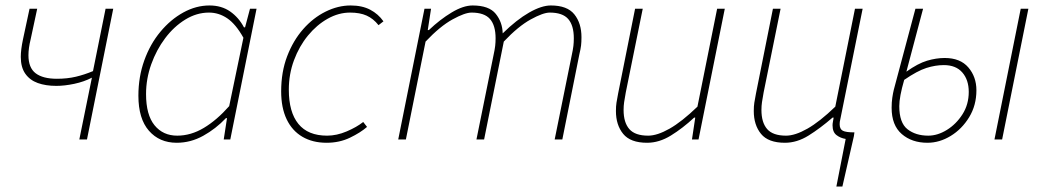

<svg xmlns="http://www.w3.org/2000/svg" viewBox="-20 -510 3826 702"><path d="M270 0 316 -226Q287 -211 251.5 -203.5Q216 -196 186 -196Q147 -196 118 -206.5Q89 -217 72.5 -240.5Q56 -264 56 -302Q56 -328 64 -366L88 -478H116L92 -366Q88 -350 86 -335.5Q84 -321 84 -308Q84 -262 110.5 -242Q137 -222 188 -222Q226 -222 257.5 -229.5Q289 -237 320 -250L366 -478H394L298 0Z M626 12Q563 12 524.5 -32Q486 -76 486 -160Q486 -229 507.5 -289Q529 -349 566.5 -394Q604 -439 650.5 -464.5Q697 -490 746 -490Q790 -490 821.5 -468Q853 -446 872 -410H876L894 -478H918L822 0H798L810 -78H806Q769 -39 723 -13.5Q677 12 626 12ZM628 -14Q678 -14 725.5 -42.5Q773 -71 818 -122L870 -372Q842 -422 811 -443Q780 -464 744 -464Q699 -464 657.5 -438.5Q616 -413 584 -370.5Q552 -328 533 -275Q514 -222 514 -166Q514 -90 545 -52Q576 -14 628 -14Z M1174 12Q1123 12 1085.5 -10Q1048 -32 1028 -74Q1008 -116 1008 -176Q1008 -247 1030 -304.5Q1052 -362 1088.5 -403.5Q1125 -445 1170.5 -467.5Q1216 -490 1262 -490Q1304 -490 1333.5 -474.5Q1363 -459 1382 -432L1364 -418Q1345 -442 1320.5 -453Q1296 -464 1260 -464Q1218 -464 1178 -441.5Q1138 -419 1106 -380Q1074 -341 1055 -290Q1036 -239 1036 -182Q1036 -100 1071 -57Q1106 -14 1176 -14Q1211 -14 1247.5 -29.5Q1284 -45 1308 -64L1322 -46Q1298 -25 1259.5 -6.5Q1221 12 1174 12Z M1436 0 1532 -478H1556L1544 -400H1548Q1589 -439 1631.5 -464.5Q1674 -490 1708 -490Q1768 -490 1792.5 -459.5Q1817 -429 1818 -388Q1869 -438 1914.5 -464Q1960 -490 1994 -490Q2054 -490 2080 -457.5Q2106 -425 2106 -374Q2106 -356 2104.5 -343.5Q2103 -331 2098 -310L2036 0H2008L2070 -306Q2075 -329 2076.5 -342Q2078 -355 2078 -370Q2078 -417 2057.5 -440.5Q2037 -464 1990 -464Q1966 -464 1920.5 -439Q1875 -414 1822 -358L1750 0H1722L1784 -306Q1789 -329 1790.5 -342Q1792 -355 1792 -370Q1792 -417 1771.5 -440.5Q1751 -464 1704 -464Q1680 -464 1634.5 -439Q1589 -414 1536 -358L1464 0Z M2346 12Q2285 12 2258.5 -20.5Q2232 -53 2232 -104Q2232 -122 2234 -134.5Q2236 -147 2240 -168L2302 -478H2330L2268 -172Q2264 -150 2262 -136.5Q2260 -123 2260 -108Q2260 -62 2281 -38Q2302 -14 2350 -14Q2383 -14 2428 -39.5Q2473 -65 2530 -120L2602 -478H2630L2534 0H2510L2522 -80H2518Q2476 -41 2433 -14.5Q2390 12 2346 12Z M3038 172 3072 -2Q3053 -5 3038.5 -16Q3024 -27 3024 -52Q3024 -58 3025.5 -65.5Q3027 -73 3028 -80H3024Q2979 -41 2936.5 -14.5Q2894 12 2850 12Q2789 12 2762.5 -20.5Q2736 -53 2736 -104Q2736 -122 2738 -134.5Q2740 -147 2744 -168L2806 -478H2834L2772 -172Q2768 -150 2766 -136.5Q2764 -123 2764 -108Q2764 -62 2785 -38Q2806 -14 2854 -14Q2887 -14 2932 -39.5Q2977 -65 3034 -120L3106 -478H3134L3052 -72Q3051 -68 3050.5 -64.5Q3050 -61 3050 -56Q3050 -38 3061.5 -32Q3073 -26 3104 -26L3102 -12L3060 172Z M3371 12Q3314 12 3277 -20Q3240 -52 3240 -116Q3240 -136 3242.5 -153Q3245 -170 3248 -182L3327 -478H3355L3294 -248Q3336 -278 3369.5 -288Q3403 -298 3434 -298Q3491 -298 3520.5 -263.5Q3550 -229 3550 -180Q3550 -125 3523.5 -81.5Q3497 -38 3456 -13Q3415 12 3371 12ZM3374 -14Q3408 -14 3442 -35Q3476 -56 3499 -92Q3522 -128 3522 -174Q3522 -218 3498.5 -245Q3475 -272 3431 -272Q3400 -272 3367 -261.5Q3334 -251 3286 -218Q3277 -187 3272.5 -163Q3268 -139 3268 -122Q3268 -61 3298 -37.5Q3328 -14 3374 -14ZM3616 0 3712 -478H3740L3644 0Z"/></svg>

Font: Source Sans 3
Style: Italic
Weight: 200
Italic angle: -11°
Designer: Paul D. Hunt
Foundry: Adobe
Version: Version 3.046;hotconv 1.0.118;makeotfexe 2.5.65603